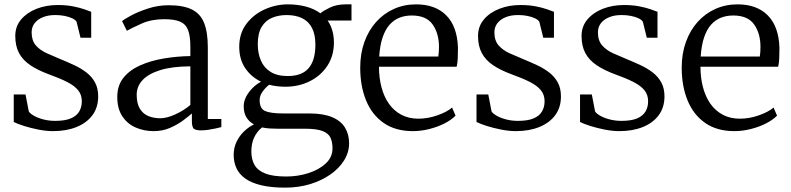

<svg xmlns="http://www.w3.org/2000/svg" viewBox="-20 -590 3624 880"><path d="M223 11Q192 11 156.2 4Q120.5 -3 89.8 -12.8Q59 -22.5 43 -31V-157H97L112 -79Q119 -68.5 137.2 -58.5Q155.5 -48.5 180.5 -42.2Q205.5 -36 233 -36Q277.5 -36 304.2 -47.2Q331 -58.5 343 -78.8Q355 -99 355 -126Q355 -155.5 338.2 -176.2Q321.5 -197 288.2 -214Q255 -231 205 -249Q153 -268 118.5 -291.5Q84 -315 67 -347.2Q50 -379.5 50 -425Q50 -469 76.8 -500.8Q103.5 -532.5 147.8 -549.8Q192 -567 244 -567Q283.5 -567 314.2 -561Q345 -555 366.2 -547.5Q387.5 -540 398 -536V-417H349L331 -490Q326 -499 311.2 -506Q296.5 -513 276.5 -517Q256.5 -521 236 -521Q202.5 -521.5 177.5 -511.5Q152.5 -501.5 138.8 -483.8Q125 -466 125 -442Q125 -404 144.2 -382Q163.5 -360 193.8 -346.2Q224 -332.5 257 -319Q290 -305.5 321 -291Q352 -276.5 376.5 -257.5Q401 -238.5 415.5 -212Q430 -185.5 430 -148Q430 -98 404 -62.5Q378 -27 331.2 -8Q284.5 11 223 11Z M684.5 11Q640 11 602 -5.5Q564 -22 540.8 -56.8Q517.5 -91.5 517.5 -146Q517.5 -198.5 546.2 -234Q575 -269.5 623.2 -290.8Q671.5 -312 731 -322Q790.5 -332 852.5 -333V-375Q852.5 -424.5 842 -452Q831.5 -479.5 805.5 -490.8Q779.5 -502 732.5 -502Q674 -502 629.8 -482.2Q585.5 -462.5 561.5 -449L539.5 -493Q548.5 -501.5 581 -519Q613.5 -536.5 659 -551.2Q704.5 -566 752.5 -566Q819 -566 858.5 -547Q898 -528 915.2 -485.5Q932.5 -443 932.5 -373V-44.5H994.5V-7.5Q983.5 -4.5 967.5 -1Q951.5 2.5 934 5Q916.5 7.5 901.5 7.5Q880 7.5 869.8 1Q859.5 -5.5 859.5 -34.5V-70Q847 -59 821.8 -39.8Q796.5 -20.5 761.5 -4.8Q726.5 11 684.5 11ZM714.5 -48Q744.5 -48 783.5 -65.8Q822.5 -83.5 852.5 -109V-286Q769.5 -285.5 715 -268.8Q660.5 -252 633.5 -223Q606.5 -194 606.5 -156Q606.5 -116 620.8 -92.2Q635 -68.5 659.5 -58.2Q684 -48 714.5 -48Z M1287 270Q1222 270 1176.8 259Q1131.5 248 1103.8 228Q1076 208 1063.5 180.5Q1051 153 1051 120Q1051 87.5 1064 60.2Q1077 33 1098.2 12.5Q1119.5 -8 1144 -20Q1121.5 -32 1109.2 -52.5Q1097 -73 1097 -103Q1097 -125.5 1108.2 -147Q1119.5 -168.5 1137.5 -186.5Q1155.5 -204.5 1176.5 -215.5Q1131 -237.5 1103.8 -277.8Q1076.5 -318 1076.5 -376Q1076.5 -437 1109.2 -480.5Q1142 -524 1193.2 -547Q1244.5 -570 1299.5 -570Q1343 -570 1381.5 -560Q1420 -550 1448.5 -529Q1459 -539 1490.5 -554.5Q1522 -570 1562.5 -570H1591V-496H1481.5Q1490.5 -483.5 1497 -467.8Q1503.5 -452 1507 -433.8Q1510.5 -415.5 1510.5 -396Q1510.5 -334 1480.2 -288.2Q1450 -242.5 1399.5 -217.5Q1349 -192.5 1288.5 -192.5Q1268.5 -192.5 1249.8 -194.8Q1231 -197 1213.5 -201.5Q1195.5 -187.5 1182.8 -169Q1170 -150.5 1170 -131.5Q1170 -92.5 1195 -81.2Q1220 -70 1280 -70H1398Q1462 -70 1502.2 -53Q1542.5 -36 1561.2 -5.2Q1580 25.5 1580 67Q1580 108 1557.5 144.5Q1535 181 1495 209.2Q1455 237.5 1401.8 253.8Q1348.5 270 1287 270ZM1292 219Q1345 219 1393.5 203.5Q1442 188 1473 159.2Q1504 130.5 1504 90Q1504 62 1495 41.8Q1486 21.5 1459 10.8Q1432 0 1378 0H1254Q1234 0 1215.5 -1.2Q1197 -2.5 1181 -6Q1157 13.5 1144.5 41Q1132 68.5 1132 104Q1132 140 1146.5 165.8Q1161 191.5 1195.8 205.2Q1230.5 219 1292 219ZM1298.5 -241.5Q1364 -241.5 1394.8 -277.8Q1425.5 -314 1425.5 -385Q1425.5 -431.5 1410.2 -461.5Q1395 -491.5 1365.5 -506.2Q1336 -521 1293.5 -521Q1257 -521 1227 -508.5Q1197 -496 1179.2 -466.8Q1161.5 -437.5 1161.5 -387Q1161.5 -346 1175.5 -313Q1189.5 -280 1219.8 -260.8Q1250 -241.5 1298.5 -241.5Z M1872 11Q1793 11 1739.2 -26Q1685.5 -63 1658.2 -128.8Q1631 -194.5 1631 -280Q1631 -344.5 1650.2 -397.8Q1669.5 -451 1704 -489.5Q1738.5 -528 1785.2 -549Q1832 -570 1887 -570Q1975.5 -570 2025.5 -519.5Q2075.5 -469 2079 -372Q2079 -343.5 2078 -322Q2077 -300.5 2073 -284H1717Q1717 -233.5 1728.5 -190Q1740 -146.5 1762.8 -114.2Q1785.5 -82 1819.5 -64Q1853.5 -46 1898 -46Q1941 -46 1985 -61.5Q2029 -77 2052 -97L2068 -60Q2049 -40.5 2017.8 -24.5Q1986.5 -8.5 1948.5 1.2Q1910.5 11 1872 11ZM1718 -331H1989Q1990.5 -339 1991.2 -352.5Q1992 -366 1992 -375Q1992 -436.5 1963 -477.8Q1934 -519 1867 -519Q1837 -519 1811.2 -509Q1785.5 -499 1765.8 -477Q1746 -455 1733.8 -419Q1721.5 -383 1718 -331Z M2344 11Q2313 11 2277.2 4Q2241.5 -3 2210.8 -12.8Q2180 -22.5 2164 -31V-157H2218L2233 -79Q2240 -68.5 2258.2 -58.5Q2276.5 -48.5 2301.5 -42.2Q2326.5 -36 2354 -36Q2398.5 -36 2425.2 -47.2Q2452 -58.5 2464 -78.8Q2476 -99 2476 -126Q2476 -155.5 2459.2 -176.2Q2442.5 -197 2409.2 -214Q2376 -231 2326 -249Q2274 -268 2239.5 -291.5Q2205 -315 2188 -347.2Q2171 -379.5 2171 -425Q2171 -469 2197.8 -500.8Q2224.5 -532.5 2268.8 -549.8Q2313 -567 2365 -567Q2404.5 -567 2435.2 -561Q2466 -555 2487.2 -547.5Q2508.5 -540 2519 -536V-417H2470L2452 -490Q2447 -499 2432.2 -506Q2417.5 -513 2397.5 -517Q2377.5 -521 2357 -521Q2323.5 -521.5 2298.5 -511.5Q2273.5 -501.5 2259.8 -483.8Q2246 -466 2246 -442Q2246 -404 2265.2 -382Q2284.5 -360 2314.8 -346.2Q2345 -332.5 2378 -319Q2411 -305.5 2442 -291Q2473 -276.5 2497.5 -257.5Q2522 -238.5 2536.5 -212Q2551 -185.5 2551 -148Q2551 -98 2525 -62.5Q2499 -27 2452.2 -8Q2405.5 11 2344 11Z M2818.5 11Q2787.5 11 2751.8 4Q2716 -3 2685.2 -12.8Q2654.5 -22.5 2638.5 -31V-157H2692.5L2707.5 -79Q2714.5 -68.5 2732.8 -58.5Q2751 -48.5 2776 -42.2Q2801 -36 2828.5 -36Q2873 -36 2899.8 -47.2Q2926.5 -58.5 2938.5 -78.8Q2950.5 -99 2950.5 -126Q2950.5 -155.5 2933.8 -176.2Q2917 -197 2883.8 -214Q2850.5 -231 2800.5 -249Q2748.5 -268 2714 -291.5Q2679.5 -315 2662.5 -347.2Q2645.5 -379.5 2645.5 -425Q2645.5 -469 2672.2 -500.8Q2699 -532.5 2743.2 -549.8Q2787.5 -567 2839.5 -567Q2879 -567 2909.8 -561Q2940.5 -555 2961.8 -547.5Q2983 -540 2993.5 -536V-417H2944.5L2926.5 -490Q2921.5 -499 2906.8 -506Q2892 -513 2872 -517Q2852 -521 2831.5 -521Q2798 -521.5 2773 -511.5Q2748 -501.5 2734.2 -483.8Q2720.5 -466 2720.5 -442Q2720.5 -404 2739.8 -382Q2759 -360 2789.2 -346.2Q2819.5 -332.5 2852.5 -319Q2885.5 -305.5 2916.5 -291Q2947.5 -276.5 2972 -257.5Q2996.5 -238.5 3011 -212Q3025.5 -185.5 3025.5 -148Q3025.5 -98 2999.5 -62.5Q2973.5 -27 2926.8 -8Q2880 11 2818.5 11Z M3345.5 11Q3266.5 11 3212.8 -26Q3159 -63 3131.8 -128.8Q3104.5 -194.5 3104.5 -280Q3104.5 -344.5 3123.8 -397.8Q3143 -451 3177.5 -489.5Q3212 -528 3258.8 -549Q3305.5 -570 3360.5 -570Q3449 -570 3499 -519.5Q3549 -469 3552.5 -372Q3552.5 -343.5 3551.5 -322Q3550.5 -300.5 3546.5 -284H3190.5Q3190.5 -233.5 3202 -190Q3213.5 -146.5 3236.2 -114.2Q3259 -82 3293 -64Q3327 -46 3371.5 -46Q3414.5 -46 3458.5 -61.5Q3502.5 -77 3525.5 -97L3541.5 -60Q3522.5 -40.5 3491.2 -24.5Q3460 -8.5 3422 1.2Q3384 11 3345.5 11ZM3191.5 -331H3462.5Q3464 -339 3464.8 -352.5Q3465.5 -366 3465.5 -375Q3465.5 -436.5 3436.5 -477.8Q3407.5 -519 3340.5 -519Q3310.5 -519 3284.8 -509Q3259 -499 3239.2 -477Q3219.5 -455 3207.2 -419Q3195 -383 3191.5 -331Z"/></svg>

Font: Merriweather Light 18pt Light
Style: Regular
Weight: 300
Version: Version 2.100